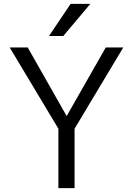

<svg xmlns="http://www.w3.org/2000/svg" viewBox="-20 -977 689 997"><path d="M124 -730.5 325.2 -376H327.1L529.3 -730.5H620.1L367.2 -308.6V0H283.2V-308.6L30.3 -730.5ZM308.6 -790H234.4L346.7 -957H449.2Z"/></svg>

Font: Mgen+ 1c regular
Style: Regular
Weight: 400
Designer: [Source Han Sans]
Ryoko NISHIZUKA  (kana & ideographs); Paul D. Hunt (Latin, Greek & Cyrillic); Wenlong ZHANG  (bopomofo
Version: Version 1.059.20150602